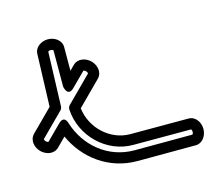

<svg xmlns="http://www.w3.org/2000/svg" viewBox="-93 -721 965 860"><g transform="rotate(-15 389.5 -290.5)"><path d="M207.9 -277.1C215 -150.7 321 -49.8 442.6 -49.8C549.1 -49.8 698.8 -49.8 711.6 -49.8C712.8 -48.7 715.6 -44.5 715.6 -37.8C715.6 -30.9 712.6 -26.6 711.6 -25.7C700.2 -25.6 595.2 -25 442.6 -25C321.1 -25 224.5 -106 188.9 -218.2C188.9 -218.2 179.6 -260.6 147.4 -228.3C111.8 -192.8 83.7 -164.7 80.3 -161.4C78.6 -161.3 73.6 -162.3 68.9 -167C63.6 -172.3 63.3 -177.6 63.4 -178.6L168.1 -283.2C172.7 -287.8 175.2 -295.1 175.4 -300.1L183.8 -551.7C185 -553 189.1 -555.8 195.8 -555.8C202.7 -555.8 207 -552.7 207.9 -551.7C207.8 -540.2 207.7 -466.3 207.6 -383.1C207.6 -383.1 215.9 -331 250.2 -365.4L313.5 -428.6C315.2 -428.7 320.1 -427.7 324.9 -423C329.7 -418.2 330.6 -413 330.5 -411.5C322.8 -403.9 270.4 -351.4 215.2 -296.1C210.1 -291.1 207.5 -283.5 207.9 -277.1ZM258.7 -269C314.4 -324.7 366.6 -377 366.6 -377C390.8 -401.1 380.9 -437.6 360.2 -458.3C339.7 -478.9 303.2 -489 278.9 -464.7L257.6 -443.5C257.7 -502 257.9 -548.1 257.9 -552.9C257.8 -587.1 225 -605.8 195.8 -605.8C166.7 -605.8 133.9 -586.8 133.8 -553.2L125.7 -311.6L26.9 -212.8C3.6 -188.1 12.6 -152.6 33.5 -131.7C53.9 -111.3 88.9 -101.1 114 -124.3C116.9 -127.1 129.7 -139.9 155.4 -165.7C205.4 -54.9 311.2 25 442.6 25C604.3 25 712.7 24.3 712.7 24.3C747 24.3 765.6 -8.6 765.6 -37.8C765.6 -66.9 747 -99.8 712.6 -99.8C712.6 -99.8 554.2 -99.8 442.6 -99.8C352.4 -99.8 270 -173 258.7 -269Z"/></g></svg>

Font: Hi.
Style: Regular
Weight: 400
Designer: Mew Too, Robert Jablonski
Foundry: Cannot Into Space Fonts
Version: Version 1.996